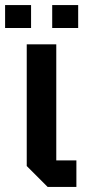

<svg xmlns="http://www.w3.org/2000/svg" viewBox="-54 -734 335 754"><path d="M51 -560H167V-104H246V0H133L51 -82ZM-34 -624V-714H68V-624ZM151 -624V-714H253V-624Z"/></svg>

Font: Tektur SemiCondensed Medium
Style: Regular
Weight: 500
Width: 4
Designer: Adam Jagosz
Foundry: Adam Jagosz
Version: Version 1.005;gftools[0.9.30]